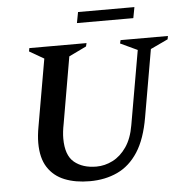

<svg xmlns="http://www.w3.org/2000/svg" viewBox="-56 -868 896 933"><g transform="rotate(-5 392.0 -402.0)"><path d="M345 10Q275 10 222.5 -11Q170 -32 140.5 -77.5Q111 -123 111 -197Q111 -215 113 -234.5Q115 -254 119 -276L176 -603L105 -644L108 -660H387L383 -644L298 -603L242 -279Q234 -239 234 -208Q234 -126 275 -92Q316 -58 383 -58Q424 -58 462.5 -77.5Q501 -97 529.5 -138Q558 -179 569 -244L632 -605L549 -644L553 -660H784L781 -644L696 -604L639 -276Q621 -171 580.5 -108.5Q540 -46 480 -18Q420 10 345 10ZM349 -761 359 -814H634L624 -761Z"/></g></svg>

Font: Spectral SemiBold
Style: Italic
Weight: 600
Italic angle: -10°
Designer: Jean-Baptiste Levee
Foundry: Production Type
Version: Version 2.001